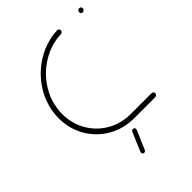

<svg xmlns="http://www.w3.org/2000/svg" viewBox="-193 -616 853 853"><g transform="rotate(-45 234.0 -189.5)"><path d="M46.3 -236.3Q46.3 -247.8 47.4 -259.3Q53.3 -327.8 91.7 -386.1Q130 -444.4 190 -480Q250 -515.6 318.1 -518.5Q322.6 -518.5 326.1 -515.4Q329.6 -512.2 329.6 -507.8Q329.6 -502.2 325.9 -498.3Q322.2 -494.4 317 -494.4Q255.2 -491.9 200.9 -459.6Q146.7 -427.4 111.9 -374.4Q77 -321.5 71.5 -259.3Q70.7 -252.2 70.7 -238.9Q70.7 -179.3 99.1 -130.2Q127.4 -81.1 176.7 -52.6Q225.9 -24.1 286.3 -24.1H417.4Q422.2 -24.1 425.4 -20.9Q428.5 -17.8 428.5 -13Q428.5 -7.4 424.6 -3.7Q420.7 0 415.2 0H284.1Q217.4 0 163.1 -31.3Q108.9 -62.6 77.6 -116.7Q46.3 -170.7 46.3 -236.3ZM443.7 -505.2Q443.7 -510.7 447.6 -514.6Q451.5 -518.5 456.7 -518.5Q461.5 -518.5 464.6 -515.6Q467.8 -512.6 467.8 -507.8Q467.8 -502.2 463.9 -498.3Q460 -494.4 454.8 -494.4Q450 -494.4 446.9 -497.4Q443.7 -500.4 443.7 -505.2ZM196.7 130Q196.7 128.9 197.4 125.9L235.2 37Q236.7 33.7 239.6 31.7Q242.6 29.6 246.3 29.6Q250.7 29.6 253.5 32.6Q256.3 35.6 256.3 39.6Q256.3 40.7 255.6 43.7L217.8 132.2Q216.3 135.9 213.3 138Q210.4 140 206.7 140Q202.2 140 199.4 137Q196.7 134.1 196.7 130Z"/></g></svg>

Font: 26F Galaxy Sans Thin
Style: Italic
Weight: 100
Italic angle: -4.99998°
Designer: C₂₉H₂₅N₃O₅
Version: Version 1.200